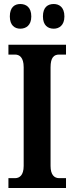

<svg xmlns="http://www.w3.org/2000/svg" viewBox="-20 -937 370 957"><path d="M248 -794C274 -794 301 -810 301 -855C301 -902 274 -917 248 -917C219 -917 194 -902 194 -855C194 -810 219 -794 248 -794ZM81 -794C109 -794 136 -810 136 -855C136 -902 109 -917 81 -917C54 -917 29 -902 29 -855C29 -810 54 -794 81 -794ZM22 0H309V-49H275C251 -49 232 -65 232 -110V-601C232 -651 249 -665 275 -665H309V-714H22V-665H55C77 -665 98 -651 98 -602V-110C98 -63 77 -49 55 -49H22Z"/></svg>

Font: Noto Serif Bengali ExtraCondensed
Style: Regular
Weight: 400
Width: 2
Designer: Juan Bruce, Universal Thirst, Indian Type Foundry and the Monotype Design Team.
Foundry: Monotype Imaging Inc.
Version: Version 2.003